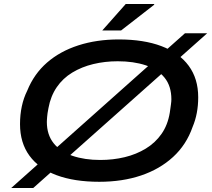

<svg xmlns="http://www.w3.org/2000/svg" viewBox="-20 -896 1061 959"><path d="M476 12Q351 12 262.5 -21Q174 -54 127 -118.5Q80 -183 80 -276Q80 -323 89 -365Q98 -407 116 -443Q150 -527 215 -583.5Q280 -640 371.5 -669.5Q463 -699 573 -699Q698 -699 786.5 -665.5Q875 -632 922.5 -567.5Q970 -503 970 -410Q970 -369 963 -332Q956 -295 942 -262Q911 -173 844.5 -112Q778 -51 684.5 -19.5Q591 12 476 12ZM481 -97Q545 -97 603 -111Q661 -125 708.5 -154Q756 -183 787 -227.5Q818 -272 828 -333Q830 -347 831.5 -357.5Q833 -368 834 -375.5Q835 -383 835.5 -389Q836 -395 836 -400Q836 -466 802 -508Q768 -550 707.5 -570Q647 -590 568 -590Q504 -590 446 -576Q388 -562 341 -533.5Q294 -505 263.5 -460.5Q233 -416 222 -356Q219 -341 217.5 -330.5Q216 -320 215.5 -312.5Q215 -305 214.5 -299Q214 -293 214 -287Q214 -223 248 -180.5Q282 -138 342.5 -117.5Q403 -97 481 -97ZM36 43 904 -730H1015L146 43ZM491 -744 608 -876H749L751 -873L585 -744Z"/></svg>

Font: Archivo Expanded Medium
Style: Italic
Weight: 500
Width: 7
Italic angle: -10°
Designer: Hector Gatti
Foundry: Omnibus-Type
Version: Version 2.001